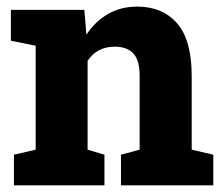

<svg xmlns="http://www.w3.org/2000/svg" viewBox="-20 -558 673 578"><path d="M22 0V-92.3L87.4 -107.4V-420.4L12.7 -435.5V-528.3H233.9L240.2 -453.6Q266.6 -493.7 305.2 -515.9Q343.8 -538.1 393.1 -538.1Q469.2 -538.1 513.2 -487.8Q557.1 -437.5 557.1 -329.1V-107.4L622.1 -92.3V0H344.2V-92.3L400.4 -107.4V-329.1Q400.4 -377.4 381.1 -397.5Q361.8 -417.5 325.2 -417.5Q272.5 -417.5 243.7 -375V-107.4L294.4 -92.3V0Z"/></svg>

Font: Roboto Slab ExtraBold
Style: Regular
Weight: 800
Designer: Google
Version: Version 2.001; ttfautohint (v1.8.3)